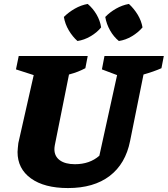

<svg xmlns="http://www.w3.org/2000/svg" viewBox="-20 -941 851 974"><path d="M325 13Q205 13 137 -36Q69 -85 69 -170Q69 -180 70.5 -191Q72 -202 73 -215L151 -560L61 -589L75 -657H425L413 -595Q394 -585 375 -577.5Q356 -570 330 -563L258 -204Q257 -198 256.5 -193.5Q256 -189 256 -184Q256 -148 283.5 -128Q311 -108 360 -108Q435 -108 484 -151L574 -560L497 -589L510 -657H811L799 -595Q761 -578 708 -563L640 -226Q617 -110 536.5 -48.5Q456 13 325 13ZM425 -921Q452 -898 470 -867Q488 -836 493 -802Q472 -776 439.5 -757Q407 -738 373 -733Q348 -755 329 -787Q310 -819 304 -855Q328 -879 359.5 -897Q391 -915 425 -921ZM634 -921Q660 -897 678.5 -866.5Q697 -836 703 -802Q681 -776 649 -757Q617 -738 583 -733Q557 -754 538.5 -786.5Q520 -819 514 -855Q537 -879 568.5 -897Q600 -915 634 -921Z"/></svg>

Font: Piazzolla ExtraBold
Style: Italic
Weight: 800
Italic angle: -11.3°
Designer: Juan Pablo del Peral
Foundry: Huerta Tipografica
Version: Version 1.330